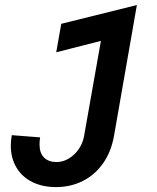

<svg xmlns="http://www.w3.org/2000/svg" viewBox="-20 -578 640 782"><path d="M141 10Q141 45.5 159.5 63.8Q178 82 210 82Q237 82 261 67.2Q285 52.5 301 28.8Q317 5 322 -21.5L391 -411.5L209 -365L229.5 -481L537.5 -557.5L444.5 -25.5Q433 40 399.8 87.2Q366.5 134.5 317 159.2Q267.5 184 208 184Q153 184 111.2 163.2Q69.5 142.5 46.8 104Q24 65.5 24 15Q24 -4.5 28 -27.5L143.5 -18.5Q141 -6 141 10Z"/></svg>

Font: JuliaMono
Style: Bold Italic
Weight: 700
Italic angle: -9°
Monospace: yes
Designer: cormullion
Foundry: corm
Version: Version 0.057; ttfautohint (v1.8.4)